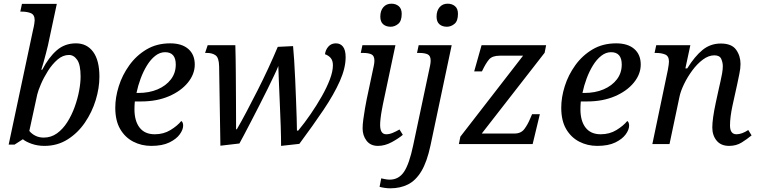

<svg xmlns="http://www.w3.org/2000/svg" viewBox="-20 -781 4112 1041"><path d="M221 10Q184 10 152.5 -1Q121 -12 104 -26L59 3H27L159 -618Q164 -638 166 -652.5Q168 -667 168 -671Q168 -701 147.5 -709.5Q127 -718 98 -718H90L99 -760H288L240 -535Q236 -517 229 -491Q222 -465 215.5 -441Q209 -417 204 -403H209Q244 -470 287.5 -508Q331 -546 392 -546Q451 -546 485 -500Q519 -454 519 -365Q519 -304 499 -238.5Q479 -173 440.5 -116.5Q402 -60 346.5 -25Q291 10 221 10ZM217 -35Q257 -35 289 -58Q321 -81 345 -119Q369 -157 385 -201.5Q401 -246 409 -289Q417 -332 417 -366Q417 -430 398.5 -456.5Q380 -483 354 -483Q321 -483 292 -458Q263 -433 240 -396.5Q217 -360 202 -325Q187 -290 182 -269L139 -71Q152 -55 172 -45Q192 -35 217 -35Z M800 10Q747 10 702.5 -13Q658 -36 631.5 -81.5Q605 -127 605 -197Q605 -253 624 -313.5Q643 -374 681 -427Q719 -480 774.5 -513Q830 -546 903 -546Q966 -546 1001 -515.5Q1036 -485 1036 -431Q1036 -379 998.5 -333Q961 -287 895.5 -259Q830 -231 746 -231H711Q710 -220 709.5 -209.5Q709 -199 709 -189Q709 -125 737 -89Q765 -53 819 -53Q867 -53 904.5 -76Q942 -99 963 -125Q973 -118 973 -100Q973 -78 954.5 -52.5Q936 -27 898 -8.5Q860 10 800 10ZM730 -277Q789 -277 834.5 -296.5Q880 -316 906.5 -350.5Q933 -385 933 -431Q933 -498 875 -498Q847 -498 822 -478.5Q797 -459 777 -426.5Q757 -394 742.5 -355Q728 -316 720 -277Z M1504 10Q1504 -36 1502 -97.5Q1500 -159 1497 -223Q1494 -287 1492 -340Q1490 -393 1489 -423Q1484 -409 1468.5 -376.5Q1453 -344 1432 -301Q1411 -258 1387 -211.5Q1363 -165 1341 -122Q1319 -79 1302 -47.5Q1285 -16 1278 -3L1175 9L1168 -422Q1167 -468 1149 -481Q1131 -494 1102 -494H1092L1106 -536H1256Q1258 -466 1258.5 -386Q1259 -306 1259.5 -227Q1260 -148 1260 -80H1264Q1288 -121 1316.5 -175Q1345 -229 1375.5 -289Q1406 -349 1434.5 -410.5Q1463 -472 1486 -527L1569 -531Q1572 -501 1575 -453.5Q1578 -406 1580.5 -350.5Q1583 -295 1585 -241Q1587 -187 1588.5 -142.5Q1590 -98 1590 -73H1597Q1631 -114 1664 -162Q1697 -210 1724.5 -258.5Q1752 -307 1768.5 -350.5Q1785 -394 1785 -427Q1785 -452 1773.5 -466Q1762 -480 1742 -487Q1745 -511 1760.5 -528.5Q1776 -546 1801 -546Q1826 -546 1840 -527.5Q1854 -509 1854 -471Q1854 -412 1822.5 -341Q1791 -270 1734.5 -186Q1678 -102 1603 -1Z M2098 -636Q2073 -636 2057.5 -649.5Q2042 -663 2042 -691Q2042 -723 2058.5 -742Q2075 -761 2102 -761Q2126 -761 2142 -747.5Q2158 -734 2158 -706Q2158 -667 2139 -651.5Q2120 -636 2098 -636ZM2029 10Q1989 10 1967.5 -18Q1946 -46 1946 -85Q1946 -106 1950 -135Q1954 -164 1959 -193.5Q1964 -223 1968 -242L2007 -426Q2010 -441 2010 -452Q2010 -479 1993.5 -486.5Q1977 -494 1949 -494H1936L1945 -536H2124L2056 -215Q2054 -204 2050 -183Q2046 -162 2043.5 -140Q2041 -118 2041 -104Q2041 -53 2074 -53Q2091 -53 2109 -60.5Q2127 -68 2146 -79L2164 -50Q2142 -31 2104.5 -10.5Q2067 10 2029 10Z M2403 -636Q2378 -636 2362.5 -649.5Q2347 -663 2347 -691Q2347 -723 2363.5 -742Q2380 -761 2407 -761Q2431 -761 2447 -747.5Q2463 -734 2463 -706Q2463 -667 2444 -651.5Q2425 -636 2403 -636ZM2096 240Q2081 240 2064.5 237.5Q2048 235 2038 232L2047 186Q2055 188 2068.5 190.5Q2082 193 2093 193Q2142 193 2170.5 150.5Q2199 108 2220 8L2312 -426Q2315 -441 2315 -452Q2315 -479 2298.5 -486.5Q2282 -494 2254 -494H2241L2250 -536H2429L2314 8Q2295 97 2264.5 147.5Q2234 198 2192 219Q2150 240 2096 240Z M2468 0 2476 -40 2816 -479H2689Q2649 -479 2631.5 -458.5Q2614 -438 2595 -398L2593 -394H2551L2591 -536H2941L2933 -495L2592 -57H2770Q2805 -57 2823.5 -82Q2842 -107 2855 -139L2865 -162H2907L2868 0Z M3218 10Q3165 10 3120.5 -13Q3076 -36 3049.5 -81.5Q3023 -127 3023 -197Q3023 -253 3042 -313.5Q3061 -374 3099 -427Q3137 -480 3192.5 -513Q3248 -546 3321 -546Q3384 -546 3419 -515.5Q3454 -485 3454 -431Q3454 -379 3416.5 -333Q3379 -287 3313.5 -259Q3248 -231 3164 -231H3129Q3128 -220 3127.5 -209.5Q3127 -199 3127 -189Q3127 -125 3155 -89Q3183 -53 3237 -53Q3285 -53 3322.5 -76Q3360 -99 3381 -125Q3391 -118 3391 -100Q3391 -78 3372.5 -52.5Q3354 -27 3316 -8.5Q3278 10 3218 10ZM3148 -277Q3207 -277 3252.5 -296.5Q3298 -316 3324.5 -350.5Q3351 -385 3351 -431Q3351 -498 3293 -498Q3265 -498 3240 -478.5Q3215 -459 3195 -426.5Q3175 -394 3160.5 -355Q3146 -316 3138 -277Z M3933 10Q3889 10 3865.5 -18.5Q3842 -47 3842 -90Q3842 -136 3861 -225L3878 -303Q3881 -317 3886 -338Q3891 -359 3895 -382Q3899 -405 3899 -422Q3899 -442 3890.5 -461.5Q3882 -481 3853 -481Q3822 -481 3791 -458Q3760 -435 3733.5 -399Q3707 -363 3688.5 -324.5Q3670 -286 3664 -256L3610 0H3517L3601 -402Q3604 -416 3605.5 -429.5Q3607 -443 3607 -447Q3607 -477 3586.5 -485.5Q3566 -494 3537 -494H3529L3538 -536H3723L3696 -410H3706Q3747 -476 3789.5 -510.5Q3832 -545 3888 -545Q3947 -545 3971 -511.5Q3995 -478 3995 -434Q3995 -409 3988.5 -379.5Q3982 -350 3977 -324L3951 -206Q3945 -178 3941.5 -151Q3938 -124 3938 -101Q3938 -53 3973 -53Q4002 -53 4037 -76L4055 -47Q4031 -27 4001.5 -8.5Q3972 10 3933 10Z"/></svg>

Font: NotoSerif-Italic
Style: Regular
Weight: 400
Italic angle: -12°
Designer: Monotype Design Team
Foundry: Monotype Imaging Inc.
Version: Version 2.007; ttfautohint (v1.8) -l 8 -r 50 -G 200 -x 14 -D